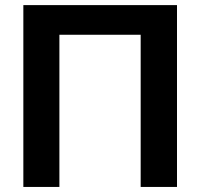

<svg xmlns="http://www.w3.org/2000/svg" viewBox="-20 -739 792 759"><path d="M72.3 0V-718.8H679.7V0H536.1V-601.6H214.8V0Z"/></svg>

Font: Min Sans Bold
Style: Regular
Weight: 700
Designer: Jinseong-Kim, NotoSansCJK, Nunito
Foundry: Jinseong-Kim
Version: Version 1.400;Glyphs 3.1.2 (3151)